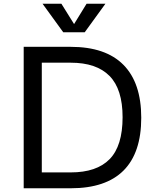

<svg xmlns="http://www.w3.org/2000/svg" viewBox="-20 -1009 836 1029"><path d="M107 0ZM737 -378Q737 -190 642 -95Q547 0 359 0H107V-758H359Q546 -758 641.5 -661.5Q737 -565 737 -378ZM359 -673H204V-85H359Q498 -85 567.5 -156Q637 -227 637 -381Q637 -531 567 -602Q497 -673 359 -673ZM545 -989 434 -836H319L208 -989H309L377 -880L444 -989Z"/></svg>

Font: Biryani
Style: Regular
Weight: 400
Designer: Dan Reynolds and Mathieu Réguer
Foundry: Dan Reynolds and Mathieu Réguer
Version: Version 1.004; ttfautohint (v1.1) -l 5 -r 5 -G 72 -x 0 -D la